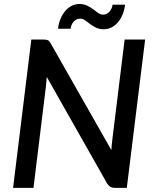

<svg xmlns="http://www.w3.org/2000/svg" viewBox="-20 -912 754 932"><path d="M190.5 -720Q205.5 -720 212.2 -717Q219 -714 226 -701.5L520.5 -183.5Q521.5 -196.5 522.5 -209Q523.5 -221.5 525 -232.5L585 -720H684.5L595.5 0H538.5Q525 0 516.5 -4.8Q508 -9.5 500.5 -20.5L207 -538.5Q206 -527 205.2 -516.8Q204.5 -506.5 203.5 -497.5L142.5 0H43.5L132 -720ZM480 -841Q490.5 -841 498.8 -845.5Q507 -850 512.8 -857Q518.5 -864 522 -872.5Q525.5 -881 526.5 -889.5H587Q584.5 -866 576.2 -844.5Q568 -823 554.8 -806.5Q541.5 -790 523.5 -780Q505.5 -770 483.5 -770Q461.5 -770 445.5 -778Q429.5 -786 416.8 -795.8Q404 -805.5 392.8 -813.5Q381.5 -821.5 369 -821.5Q358.5 -821.5 350.2 -817Q342 -812.5 336.2 -805.5Q330.5 -798.5 327 -789.8Q323.5 -781 322.5 -772.5H261.5Q264 -795.5 272.5 -817.2Q281 -839 294.2 -855.8Q307.5 -872.5 325.5 -882.5Q343.5 -892.5 365 -892.5Q387.5 -892.5 403.5 -884.5Q419.5 -876.5 432.5 -866.8Q445.5 -857 456.5 -849Q467.5 -841 480 -841Z"/></svg>

Font: Lato Semibold
Style: Italic
Weight: 600
Italic angle: -7°
Designer: Lukasz Dziedzic
Foundry: tyPoland Lukasz Dziedzic
Version: Version 2.006; 2014-01-15